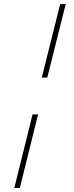

<svg xmlns="http://www.w3.org/2000/svg" viewBox="-20 -780 362 938"><path d="M139 -221H166L77 138H50ZM274 -760H301L211 -401H184Z"/></svg>

Font: IBM Plex Serif ExtraLight
Style: Italic
Weight: 200
Italic angle: -14°
Designer: Mike Abbink, Paul van der Laan, Pieter van Rosmalen
Foundry: Bold Monday
Version: Version 2.5